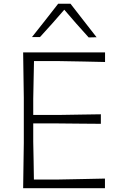

<svg xmlns="http://www.w3.org/2000/svg" viewBox="-20 -988 632 1008"><path d="M101.5 0Q102.5 -60 103.2 -115.8Q104 -171.5 105 -237.5V-475Q104 -541 103.2 -596.8Q102.5 -652.5 101.5 -713H531.5V-662.5Q479 -663.5 419.5 -665Q360 -666.5 279 -667.5H158.5Q157.5 -619 156.5 -571.2Q155.5 -523.5 154.5 -469V-384.5H287.5Q358 -385.5 409.8 -386.5Q461.5 -387.5 509.5 -388V-338Q458.5 -338.5 407.2 -338.8Q356 -339 286.5 -340H154.5V-244Q155.5 -189.5 156.5 -141.8Q157.5 -94 158 -45.5H284Q352.5 -46.5 413.5 -48Q474.5 -49.5 531 -50.5V0ZM445.5 -791.5Q379 -864.5 317.5 -937Q286.5 -901 254.8 -865.2Q223 -829.5 190 -793.5H148Q183 -837.5 217.2 -881Q251.5 -924.5 285.5 -968.5H350Q383.5 -925.5 418 -881Q452.5 -836.5 487 -792.5Z"/></svg>

Font: Commissioner Loud ExtraLight
Style: Regular
Weight: 200
Designer: Kostas Bartsokas
Foundry: Kostas Bartsokas
Version: Version 1.000; ttfautohint (v1.8.3)